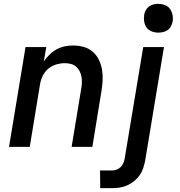

<svg xmlns="http://www.w3.org/2000/svg" viewBox="-20 -765 940 1000"><path d="M27 0 113 -520H221L208 -445Q221 -464 238 -480.5Q255 -497 275 -508Q295 -519 317 -523.5Q339 -528 360 -528Q389 -528 416 -520.5Q443 -513 463 -495.5Q483 -478 495 -453.5Q507 -429 511.5 -401.5Q516 -374 514.5 -345.5Q513 -317 508 -288L461 0H353L403 -303Q406 -319 406.5 -335Q407 -351 404 -366.5Q401 -382 394 -395.5Q387 -409 375.5 -418.5Q364 -428 349 -432Q334 -436 317 -436Q296 -436 273.5 -429.5Q251 -423 232.5 -408Q214 -393 203.5 -372Q193 -351 189 -329L135 0ZM502 215 501 123H563Q576 123 588.5 118Q601 113 610 103.5Q619 94 623.5 81.5Q628 69 630 57L726 -520H834L736 72Q732 92 725.5 111.5Q719 131 707 148Q695 165 678.5 178.5Q662 192 642.5 200.5Q623 209 603 212Q583 215 564 215ZM804 -595Q787 -595 770 -601.5Q753 -608 743.5 -621.5Q734 -635 731 -652.5Q728 -670 731 -688Q733 -701 739.5 -712.5Q746 -724 756.5 -731.5Q767 -739 779.5 -742Q792 -745 805 -745Q822 -745 839 -738.5Q856 -732 865.5 -718.5Q875 -705 878.5 -687.5Q882 -670 879 -652Q876 -639 870 -627.5Q864 -616 853 -608.5Q842 -601 829.5 -598Q817 -595 804 -595Z"/></svg>

Font: Iosevka Aile Semibold Oblique
Style: Regular
Weight: 600
Italic angle: -9°
Designer: Belleve Invis
Foundry: Belleve Invis
Version: Version 31.1.0; ttfautohint (v1.8.4)